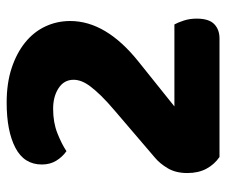

<svg xmlns="http://www.w3.org/2000/svg" viewBox="-70 -592 663 562"><g transform="rotate(-90 261.0 -311.5)"><path d="M241 -623Q298 -623 342 -608.5Q386 -594 417 -569Q448 -544 464 -510Q480 -476 480 -437Q480 -332 361 -237L230 -132H470Q476 -121 481.5 -104Q487 -87 487 -67Q487 -31 471 -15.5Q455 0 429 0H82Q60 -15 47.5 -38.5Q35 -62 35 -94Q35 -128 49 -151.5Q63 -175 80 -189L218 -307Q244 -329 261 -346.5Q278 -364 288.5 -378Q299 -392 303.5 -404Q308 -416 308 -427Q308 -455 283.5 -471Q259 -487 223 -487Q183 -487 151.5 -474.5Q120 -462 99 -448Q82 -460 71 -478Q60 -496 60 -520Q60 -572 109 -597.5Q158 -623 241 -623Z"/></g></svg>

Font: Baloo Bhai
Style: Regular
Weight: 400
Designer: Supriya Tembe, Noopur Datye and Ek Type
Foundry: Ek Type
Version: Version 1.443;PS 1.000;hotconv 16.6.51;makeotf.lib2.5.65220;